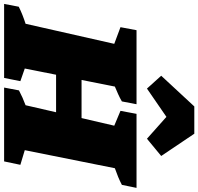

<svg xmlns="http://www.w3.org/2000/svg" viewBox="-79 -952 988 957"><g transform="rotate(90 415.5 -474.0)"><path d="M-43 0 -29 -73Q-9 -83 12.5 -91.5Q34 -100 56 -107L156 -549L73 -580L88 -660H457L443 -587Q426 -577 407 -568.5Q388 -560 369 -552L336 -386H526L564 -549L490 -580L505 -660H874L859 -587Q840 -577 819.5 -568.5Q799 -560 776 -552L686 -103L759 -81L742 0H374L388 -74Q405 -83 424 -91.5Q443 -100 462 -107L497 -259H310L279 -103L342 -81L326 0ZM604 -948 715 -783 629 -712 520 -809 379 -712 315 -783 468 -948Z"/></g></svg>

Font: Piazzolla SC Black
Style: Italic
Weight: 900
Italic angle: -11.3°
Designer: Juan Pablo del Peral
Foundry: Huerta Tipografica
Version: Version 1.330